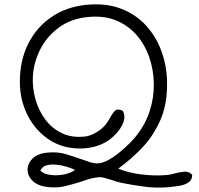

<svg xmlns="http://www.w3.org/2000/svg" viewBox="-20 -788 901 870"><path d="M202 60Q154 56 129.5 33Q105 10 105 -19Q105 -48 129 -71Q153 -94 202 -97Q243 -100 277 -90Q311 -80 341 -69Q343 -68 344 -68Q345 -68 348 -67Q369 -59 388 -53Q407 -47 424 -48Q446 -49 472 -63.5Q498 -78 523.5 -99Q549 -120 569.5 -141Q590 -162 601 -177Q640 -227 659 -287Q678 -347 677 -409Q676 -471 656.5 -528Q637 -585 599.5 -628.5Q562 -672 507 -695Q452 -718 380 -711Q303 -704 248 -664Q193 -624 163 -565.5Q133 -507 129 -443Q126 -392 140 -340.5Q154 -289 184.5 -247.5Q215 -206 261.5 -184Q308 -162 370 -170Q397 -175 425 -193.5Q453 -212 469 -238Q471 -241 473 -244.5Q475 -248 477 -251Q490 -276 501.5 -286.5Q513 -297 536 -286Q550 -262 538 -231Q526 -200 494 -170Q463 -140 417.5 -126Q372 -112 321 -116Q249 -121 192.5 -162Q136 -203 103 -270Q70 -337 70 -418Q70 -513 107 -588Q144 -663 212 -710Q280 -757 370 -766Q459 -775 527.5 -749Q596 -723 642.5 -671.5Q689 -620 713 -552Q737 -484 737 -410Q738 -315 706.5 -243.5Q675 -172 624.5 -119Q574 -66 516 -24Q557 -6 618 2Q679 10 737 5Q747 4 756 2Q765 0 775 -3Q795 -8 814.5 -10Q834 -12 849 2L851 6Q850 29 832 40Q814 51 790.5 54.5Q767 58 747 60Q688 65 632 57.5Q576 50 528 40Q518 38 508 35Q498 32 488 28Q486 27 481 26Q465 21 451.5 17.5Q438 14 428 15Q412 16 392.5 21Q373 26 351 34Q349 35 345 36Q313 46 277 55Q241 64 202 60ZM163 -15Q174 -3 194.5 2Q215 7 239.5 6Q264 5 285.5 -1.5Q307 -8 320 -18Q304 -26 280.5 -33Q257 -40 233 -42Q209 -44 190 -38.5Q171 -33 163 -15Z"/></svg>

Font: Yuji Hentaigana Akebono
Style: Regular
Weight: 400
Designer: Kataoka Yuji
Foundry: Kinuta Font Factory
Version: Version 3.002